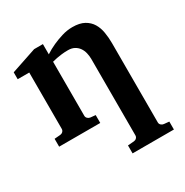

<svg xmlns="http://www.w3.org/2000/svg" viewBox="-165 -635 955 990"><g transform="rotate(-30 312.5 -140.5)"><path d="M342.8 219.2V171.9L379.9 168.9Q389.2 168 395.5 161.6Q401.9 155.3 401.9 146V-308.1Q401.9 -327.1 397.5 -345.2Q393.1 -363.3 383.3 -377.2Q373.5 -391.1 357.9 -399.7Q342.3 -408.2 319.8 -408.2Q299.3 -408.2 281.7 -406Q264.2 -403.8 251.5 -401.4Q236.3 -398.4 224.1 -395V-73.2Q224.1 -64 231 -57.4Q237.8 -50.8 247.1 -49.8L276.9 -46.9V0H32.2V-46.9L67.9 -49.8Q77.1 -50.8 83.5 -57.4Q89.8 -64 89.8 -73.2V-408.2H21V-449.2L171.9 -500H224.1V-439Q250 -456.1 279.3 -469.2Q304.2 -480.5 335.4 -490.2Q366.7 -500 398.9 -500Q441.9 -500 468.8 -485.1Q495.6 -470.2 510.3 -445.8Q524.9 -421.4 530 -390.1Q535.2 -358.9 535.2 -326.2V146Q535.2 155.3 542 161.6Q548.8 168 558.1 168.9L588.9 171.9V219.2Z"/></g></svg>

Font: Charis SIL Am
Style: Bold
Weight: 700
Foundry: SIL International
Version: Version 5.000